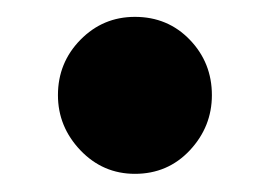

<svg xmlns="http://www.w3.org/2000/svg" viewBox="-20 -190 312 222"><path d="M136 11Q99 11 73 -16.2Q47 -43.5 47 -80Q47 -117.5 73 -144Q99 -170.5 136 -170.5Q174 -170.5 199.5 -144Q225 -117.5 225 -80Q225 -43.5 199.5 -16.2Q174 11 136 11Z"/></svg>

Font: Fraunces 9pt Soft SemiBold
Style: Regular
Weight: 600
Version: Version 1.000;[b76b70a41]